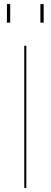

<svg xmlns="http://www.w3.org/2000/svg" viewBox="-20 -921 249 941"><path d="M99 -697H109V0H99ZM178 -901H194V-810H178ZM14 -901H30V-810H14Z"/></svg>

Font: HK Grotesk Thin
Style: Regular
Weight: 100
Designer: Alfredo Marco Pradil
Foundry: Hanken Design Co.
Version: Version 3.001